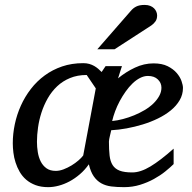

<svg xmlns="http://www.w3.org/2000/svg" viewBox="-20 -752 785 784"><path d="M727.1 -393.1Q727.1 -365.7 713.6 -342.8Q700.2 -319.8 677.5 -301.3Q654.8 -282.7 625.2 -268.3Q595.7 -253.9 563 -243.9Q530.3 -233.9 497.1 -227.8Q463.9 -221.7 434.1 -220.2Q433.1 -215.3 431.6 -209.2Q430.2 -203.1 428.7 -196.8Q427.2 -190.4 426 -184.3Q424.8 -178.2 424.8 -173.8Q424.8 -140.6 427.5 -116.9Q430.2 -93.3 439.9 -77.9Q449.7 -62.5 468.5 -55.2Q487.3 -47.9 520 -47.9Q553.7 -47.9 594.2 -72.3Q634.8 -96.7 689 -145V-82Q675.3 -68.4 655 -52Q634.8 -35.6 608.6 -21.2Q582.5 -6.8 551.8 2.7Q521 12.2 486.8 12.2Q457.5 12.2 434.3 9.3Q411.1 6.3 393.3 -3.7Q375.5 -13.7 362.8 -32Q350.1 -50.3 342.8 -81.1Q326.2 -57.6 305.9 -40.3Q285.6 -22.9 263.7 -11.2Q241.7 0.5 219.5 6.3Q197.3 12.2 176.8 12.2Q147.5 12.2 125.2 3.9Q103 -4.4 86.9 -18.3Q70.8 -32.2 60.3 -50.5Q49.8 -68.8 43.5 -88.6Q37.1 -108.4 34.7 -128.7Q32.2 -148.9 32.2 -167Q32.2 -205.6 40.5 -244.9Q48.8 -284.2 65.2 -320.6Q81.5 -356.9 106 -388.7Q130.4 -420.4 162.4 -443.8Q194.3 -467.3 233.6 -480.7Q272.9 -494.1 319.8 -494.1Q333.5 -494.1 344.5 -491Q355.5 -487.8 364.5 -482.7Q373.5 -477.5 380.9 -471.2Q388.2 -464.8 395 -458L411.1 -481.9H478Q476.6 -478 474.6 -471.7Q472.7 -465.3 470.2 -458L465.8 -443.8Q463.9 -437 461.9 -432.1Q494.1 -458.5 531 -475.8Q567.9 -493.2 606.9 -493.2Q641.6 -493.2 664.6 -481.7Q687.5 -470.2 701.4 -454.1Q715.3 -438 721.2 -420.9Q727.1 -403.8 727.1 -393.1ZM334 -445.8Q295.9 -445.8 265.9 -433.3Q235.8 -420.9 213.4 -399.7Q190.9 -378.4 175 -350.6Q159.2 -322.8 149.4 -292.5Q139.6 -262.2 135.3 -231.4Q130.9 -200.7 130.9 -172.9Q130.9 -151.9 134.3 -130.9Q137.7 -109.9 146.2 -92.8Q154.8 -75.7 169.7 -64.9Q184.6 -54.2 208 -54.2Q222.7 -54.2 239.5 -60.5Q256.3 -66.9 272 -76.4Q287.6 -85.9 300.3 -96.9Q313 -107.9 319.8 -117.2L371.1 -391.1ZM639.2 -394Q639.2 -413.6 624.5 -427.7Q609.9 -441.9 584 -441.9Q567.9 -441.9 551.8 -433.6Q535.6 -425.3 521 -411.1Q506.3 -397 493.2 -378.4Q480 -359.9 469 -339.4Q458 -318.8 450.2 -297.9Q442.4 -276.9 438 -257.8Q459 -259.8 482.2 -265.9Q505.4 -272 527.8 -281.2Q550.3 -290.5 570.6 -302.5Q590.8 -314.5 606 -329.1Q621.1 -343.8 630.1 -360.1Q639.2 -376.5 639.2 -394ZM621.6 -689Q621.6 -674.8 615.2 -665.3Q608.9 -655.8 597.7 -647.9L447.8 -550.8H377.4L513.7 -707Q518.6 -712.9 523.9 -717.3Q529.3 -721.7 535.9 -725.1Q542.5 -728.5 551 -730.2Q559.6 -731.9 570.8 -731.9Q584 -731.9 593.5 -728Q603 -724.1 609.1 -718Q615.2 -711.9 618.4 -704.1Q621.6 -696.3 621.6 -689Z"/></svg>

Font: Charis SIL Afr
Style: Italic
Weight: 400
Italic angle: -11°
Foundry: SIL International
Version: Version 5.000